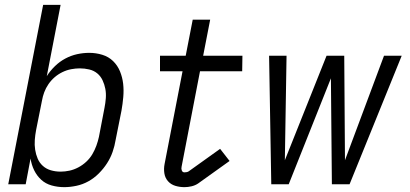

<svg xmlns="http://www.w3.org/2000/svg" viewBox="-20 -760 1690 792"><path d="M245 12Q218 12 193 5Q168 -2 150 -18.5Q132 -35 121 -57.5Q110 -80 106 -106L86 0H14L158 -740H230L173 -446Q187 -468 206.5 -487Q226 -506 249.5 -518.5Q273 -531 298 -536.5Q323 -542 348 -542Q376 -542 402 -534Q428 -526 446.5 -508Q465 -490 475 -465.5Q485 -441 488 -414.5Q491 -388 488.5 -359.5Q486 -331 481 -303L457 -183Q453 -158 444.5 -133.5Q436 -109 421.5 -86.5Q407 -64 387.5 -44.5Q368 -25 344.5 -12Q321 1 295 6.5Q269 12 245 12ZM230 -52Q248 -52 266.5 -56Q285 -60 303 -69.5Q321 -79 336 -93Q351 -107 361 -124Q371 -141 377.5 -159Q384 -177 388 -195L411 -315Q415 -335 416.5 -355Q418 -375 414.5 -393.5Q411 -412 403 -429Q395 -446 381 -457.5Q367 -469 348 -473.5Q329 -478 309 -478Q292 -478 273.5 -474.5Q255 -471 237.5 -462.5Q220 -454 205.5 -441.5Q191 -429 180 -413Q169 -397 162.5 -379.5Q156 -362 153 -344L129 -224Q125 -203 123.5 -182.5Q122 -162 125 -142.5Q128 -123 135.5 -105.5Q143 -88 157 -75.5Q171 -63 190 -57.5Q209 -52 230 -52Z M741 12Q721 12 703 6.5Q685 1 673 -12.5Q661 -26 658 -45Q655 -64 659 -84L733 -466H640V-530H746L775 -679H847L818 -530H980L979 -466H805L729 -72Q727 -64 730 -56.5Q733 -49 741 -49Q745 -49 750 -50Q755 -51 758 -53L888 -146L927 -96L797 -3Q785 5 770 8.5Q755 12 741 12Z M1099 0 1090 -530H1162L1155 -99L1327 -530H1400L1403 -99L1564 -530H1637L1422 0H1349L1345 -437L1171 0Z"/></svg>

Font: Lode
Style: Italic
Weight: 400
Italic angle: -11°
Monospace: yes
Designer: Belleve Invis
Foundry: Belleve Invis
Version: Version 29.2.0; ttfautohint (v1.8.3)